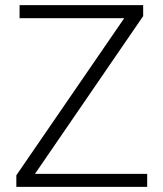

<svg xmlns="http://www.w3.org/2000/svg" viewBox="-20 -731 638 751"><path d="M116.7 -50.8H555.7V0H43.9V-45.4L465.8 -659.7H56.6V-710.9H540V-668Z"/></svg>

Font: SteelSelectRoboto
Style: Regular
Weight: 300
Designer: Google
Version: Version 2.137; 2017